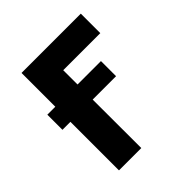

<svg xmlns="http://www.w3.org/2000/svg" viewBox="-188 -841 977 977"><g transform="rotate(-45 300.0 -352.5)"><path d="M275.5 -351.2H443.8V-460H275.4L275.2 -562.9H542V-703.1H115.4V-460H58V-351.2H115.4V-1.9H276.1Z"/></g></svg>

Font: Hussar
Style: BdSuprExt
Weight: 700
Foundry: Cannot Into Space Fonts
Version: Version 2.00